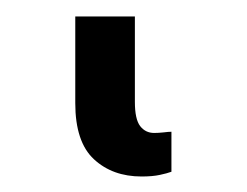

<svg xmlns="http://www.w3.org/2000/svg" viewBox="-20 22 307 239"><path d="M156.2 241.7Q120.1 241.7 96.9 220.2Q73.7 198.7 73.7 150.4V42.5H147.9V148.9Q147.9 170.4 154.5 179Q161.1 187.5 171.9 187.5Q177.2 187.5 183.6 186.8Q189.9 186 193.4 186V235.8Q188 237.8 179 239.7Q169.9 241.7 156.2 241.7Z"/></svg>

Font: Sahel VF Regular
Style: Regular
Weight: 400
Foundry: Saber Rastikerdar (saber.rastikerdar@gmail.com)
Version: Version 3.4.0